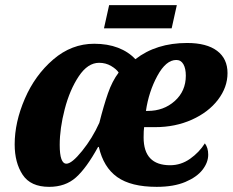

<svg xmlns="http://www.w3.org/2000/svg" viewBox="-20 -716 904 746"><path d="M37 -155Q37 -241 76.5 -332.5Q116 -424 187 -485Q258 -546 346 -546Q398 -546 438.5 -530.5Q479 -515 506 -486Q587 -549 707 -549Q783 -549 823.5 -518.5Q864 -488 864 -432Q864 -377 827 -328.5Q790 -280 725.5 -251Q661 -222 583 -222H540Q538 -210 538 -182Q538 -74 641 -74Q683 -74 718.5 -99Q754 -124 776 -159Q789 -142 789 -115Q789 -85 767 -56.5Q745 -28 700 -9Q655 10 589 10Q489 10 435.5 -28Q382 -66 364 -145H361Q316 -63 275 -26.5Q234 10 171 10Q99 10 68 -37Q37 -84 37 -155ZM554 -285Q616 -285 659 -323.5Q702 -362 702 -422Q702 -450 692.5 -466.5Q683 -483 665 -483Q625 -483 591.5 -421.5Q558 -360 547 -285ZM366 -239Q383 -306 399.5 -353.5Q416 -401 441 -434Q433 -447 412 -459.5Q391 -472 365 -472Q321 -472 286 -419.5Q251 -367 231.5 -292Q212 -217 212 -153Q212 -80 238 -80Q259 -80 299 -129.5Q339 -179 366 -239ZM404 -696H667L647 -606H384Z"/></svg>

Font: Noto Serif NarrowBlack
Style: Italic
Weight: 900
Width: 4
Italic angle: -12°
Designer: Monotype Design Team
Foundry: Monotype Imaging Inc.
Version: Version 1.001